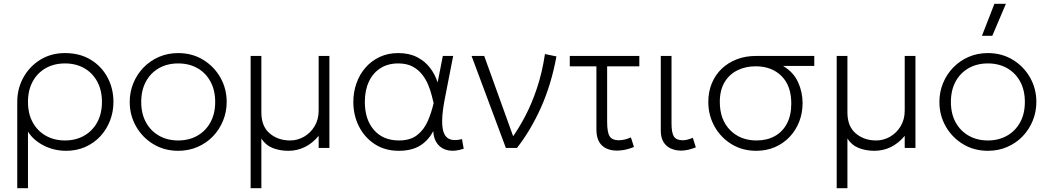

<svg xmlns="http://www.w3.org/2000/svg" viewBox="-20 -772 5468 1002"><path d="M70 210V-240Q70 -309.5 102 -367.5Q134 -425.5 190.2 -460.2Q246.5 -495 319 -495Q396 -495 452.8 -460.8Q509.5 -426.5 540.8 -368.5Q572 -310.5 572 -240Q572 -188 554 -141.8Q536 -95.5 503 -60.2Q470 -25 424.8 -5Q379.5 15 325 15Q262 15 208.2 -12.5Q154.5 -40 126 -85V210ZM319 -39Q375.5 -39 419 -63.8Q462.5 -88.5 487.2 -133.5Q512 -178.5 512 -240Q512 -301.5 487.2 -346.8Q462.5 -392 419 -416.5Q375.5 -441 319 -441Q262.5 -441 219 -416.5Q175.5 -392 150.8 -346.8Q126 -301.5 126 -240Q126 -178.5 150.8 -133.5Q175.5 -88.5 219 -63.8Q262.5 -39 319 -39Z M910 15Q837.5 15 780.2 -19.8Q723 -54.5 690 -112.5Q657 -170.5 657 -240Q657 -292 676 -338.2Q695 -384.5 729.2 -419.8Q763.5 -455 809.5 -475Q855.5 -495 910 -495Q982.5 -495 1039.8 -460.2Q1097 -425.5 1130 -367.5Q1163 -309.5 1163 -240Q1163 -188 1144 -141.8Q1125 -95.5 1091 -60.2Q1057 -25 1010.8 -5Q964.5 15 910 15ZM910 -39Q966.5 -39 1010 -63.8Q1053.5 -88.5 1078.2 -133.5Q1103 -178.5 1103 -240Q1103 -301.5 1078.2 -346.8Q1053.5 -392 1010 -416.5Q966.5 -441 910 -441Q853.5 -441 810 -416.5Q766.5 -392 741.8 -346.8Q717 -301.5 717 -240Q717 -178.5 741.8 -133.5Q766.5 -88.5 810 -63.8Q853.5 -39 910 -39Z M1288 210V-480H1344V-185Q1344 -112.5 1387.5 -75.8Q1431 -39 1494 -39Q1532.5 -39 1566.5 -58.5Q1600.5 -78 1621.8 -113.2Q1643 -148.5 1643 -195V-480H1699V0H1643V-63Q1610 -23.5 1570 -4.2Q1530 15 1485 15Q1440 15 1403.2 0.5Q1366.5 -14 1344 -49V210Z M2061 15Q1989 15 1935.8 -19.8Q1882.5 -54.5 1853.2 -112.5Q1824 -170.5 1824 -240Q1824 -292 1840.5 -338.2Q1857 -384.5 1888 -419.8Q1919 -455 1962 -475Q2005 -495 2058 -495Q2115 -495 2156.2 -474Q2197.5 -453 2224 -418.2Q2250.5 -383.5 2264 -342L2291 -480H2345L2302 -260Q2288 -189 2287.5 -143.2Q2287 -97.5 2298.5 -73.5Q2310 -49.5 2333.5 -43.5Q2357 -37.5 2391 -46L2400 4Q2355 19.5 2319.8 12.8Q2284.5 6 2263.8 -20Q2243 -46 2241 -88Q2215.5 -38.5 2171.8 -11.8Q2128 15 2061 15ZM2062 -39Q2120.5 -39 2155.8 -66Q2191 -93 2211 -137.2Q2231 -181.5 2243 -234Q2239 -249.5 2232.8 -274.8Q2226.5 -300 2214.8 -328.8Q2203 -357.5 2183.2 -383Q2163.5 -408.5 2133 -424.8Q2102.5 -441 2058 -441Q2005 -441 1966 -416.5Q1927 -392 1905.5 -346.8Q1884 -301.5 1884 -240Q1884 -148 1931.8 -93.5Q1979.5 -39 2062 -39Z M2620 0 2441 -480H2507L2666.5 -37.5L2650.5 -50.5Q2687 -101 2721.2 -166.2Q2755.5 -231.5 2782.5 -312.5Q2809.5 -393.5 2824 -490L2884 -477.5Q2856.5 -329.5 2803 -210.5Q2749.5 -91.5 2678 0Z M3199.5 14Q3169 14 3144.8 3Q3120.5 -8 3106.5 -32.2Q3092.5 -56.5 3092.5 -96V-426H2953.5V-480H3316.5V-426H3148.5V-136Q3148.5 -80.5 3162 -60.2Q3175.5 -40 3208.5 -40Q3224.5 -40 3240.2 -43.8Q3256 -47.5 3272.5 -55L3288.5 -5Q3267.5 4 3244.5 9Q3221.5 14 3199.5 14Z M3535.5 14Q3505 14 3480.8 3Q3456.5 -8 3442.5 -31Q3428.5 -54 3428.5 -90V-480H3484.5V-128Q3484.5 -78.5 3497.2 -59.2Q3510 -40 3543.5 -40Q3555 -40 3568.2 -43.5Q3581.5 -47 3595.5 -53L3611.5 -3Q3593 4.5 3573.2 9.2Q3553.5 14 3535.5 14Z M3926.5 15Q3854 15 3797.5 -19.8Q3741 -54.5 3708.8 -112.5Q3676.5 -170.5 3676.5 -240Q3676.5 -293.5 3695 -337.8Q3713.5 -382 3747 -413.8Q3780.5 -445.5 3825.8 -462.8Q3871 -480 3924.5 -480H4229.5V-428H4066.5Q4120.5 -396 4144.5 -344Q4168.5 -292 4168.5 -234Q4168.5 -182 4150.8 -136.8Q4133 -91.5 4100.8 -57.5Q4068.5 -23.5 4024.2 -4.2Q3980 15 3926.5 15ZM3928.5 -39Q3983 -39 4023.8 -61.8Q4064.5 -84.5 4087 -127.5Q4109.5 -170.5 4109.5 -232Q4109.5 -324.5 4058.5 -375.2Q4007.5 -426 3923.5 -426Q3870.5 -426 3828.2 -405Q3786 -384 3761.2 -342.8Q3736.5 -301.5 3736.5 -240Q3736.5 -148 3789.8 -93.5Q3843 -39 3928.5 -39Z M4346.5 210V-480H4402.5V-185Q4402.5 -112.5 4446 -75.8Q4489.5 -39 4552.5 -39Q4591 -39 4625 -58.5Q4659 -78 4680.2 -113.2Q4701.5 -148.5 4701.5 -195V-480H4757.5V0H4701.5V-63Q4668.5 -23.5 4628.5 -4.2Q4588.5 15 4543.5 15Q4498.5 15 4461.8 0.5Q4425 -14 4402.5 -49V210Z M5135.5 15Q5063 15 5005.8 -19.8Q4948.5 -54.5 4915.5 -112.5Q4882.5 -170.5 4882.5 -240Q4882.5 -292 4901.5 -338.2Q4920.5 -384.5 4954.8 -419.8Q4989 -455 5035 -475Q5081 -495 5135.5 -495Q5208 -495 5265.2 -460.2Q5322.5 -425.5 5355.5 -367.5Q5388.5 -309.5 5388.5 -240Q5388.5 -188 5369.5 -141.8Q5350.5 -95.5 5316.5 -60.2Q5282.5 -25 5236.2 -5Q5190 15 5135.5 15ZM5135.5 -39Q5192 -39 5235.5 -63.8Q5279 -88.5 5303.8 -133.5Q5328.5 -178.5 5328.5 -240Q5328.5 -301.5 5303.8 -346.8Q5279 -392 5235.5 -416.5Q5192 -441 5135.5 -441Q5079 -441 5035.5 -416.5Q4992 -392 4967.2 -346.8Q4942.5 -301.5 4942.5 -240Q4942.5 -178.5 4967.2 -133.5Q4992 -88.5 5035.5 -63.8Q5079 -39 5135.5 -39ZM5104.5 -585 5169.5 -752H5229.5L5158.5 -585Z"/></svg>

Font: Geologica Cursive Thin
Style: Regular
Weight: 250
Designer: Sindre Bremnes, Frode Helland
Foundry: Monokrom Skriftforlag AS
Version: Version 1.010;gftools[0.9.28]